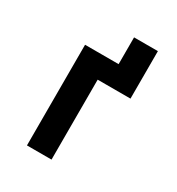

<svg xmlns="http://www.w3.org/2000/svg" viewBox="-168 -801 835 907"><g transform="rotate(30 250.0 -347.5)"><path d="M298 -436V-695H428V-436ZM115 0V-549H428V-436H249V0Z"/></g></svg>

Font: Noto Sans Mono Condensed Extra
Style: Regular
Weight: 800
Width: 3
Designer: Monotype Design Team
Foundry: Monotype Imaging Inc.
Version: Version 1.900